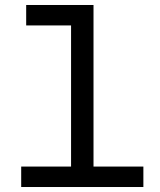

<svg xmlns="http://www.w3.org/2000/svg" viewBox="-20 -750 640 770"><path d="M65 0V-82H265V-648H85V-730H355V-82H555V0Z"/></svg>

Font: Atlassian Mono
Style: Regular
Weight: 400
Monospace: yes
Designer: Philipp Nurullin, Konstantin Bulenkov
Foundry: Modifications by Atlassian Pty Ltd, manufactured by JetBrains
Version: Version 2.304